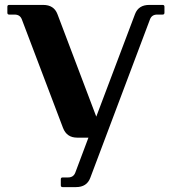

<svg xmlns="http://www.w3.org/2000/svg" viewBox="-20 -557 695 777"><path d="M292 0Q250 0 234.9 -39.6L68.4 -478.5Q61 -498 39.1 -498H17.1Q9.8 -498 9.8 -505.4V-529.8Q9.8 -537.1 17.1 -537.1H154.8Q198.2 -537.1 212.4 -500Q212.4 -500 369.6 -85L526.4 -500Q540.5 -537.1 584 -537.1H638.2Q645.5 -537.1 645.5 -529.8V-505.4Q645.5 -498 638.2 -498H616.2Q594.2 -498 586.9 -478.5L345.2 163.1Q331.1 200.2 287.6 200.2H233.4Q226.1 200.2 226.1 192.9V168.5Q226.1 161.1 233.4 161.1H255.4Q277.3 161.1 284.7 141.6L337.9 0Z"/></svg>

Font: Simply Serif
Style: Bold
Weight: 700
Designer: Wojciech Kalinowski "wmk69" (wmk69@o2.pl)
Foundry: Wojciech Kalinowski "wmk69" (wmk69@o2.pl)
Version: Version 1.0.0; 2022-02-18